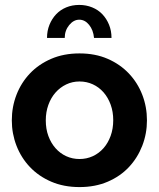

<svg xmlns="http://www.w3.org/2000/svg" viewBox="-20 -750 646 780"><path d="M302 -670Q279 -670 261 -648Q243 -626 243 -596H171Q171 -625 181 -649.5Q191 -674 208 -692Q225 -710 249 -720Q273 -730 302 -730Q330 -730 354.5 -720Q379 -710 396 -692Q413 -674 423 -649.5Q433 -625 433 -596H362Q359 -628 342 -649Q325 -670 302 -670ZM303 10Q239 10 188 -12Q137 -34 101.5 -71.5Q66 -109 47 -158Q28 -207 28 -261Q28 -316 47 -365Q66 -414 101.5 -451.5Q137 -489 188 -511Q239 -533 303 -533Q367 -533 417.5 -511Q468 -489 503.5 -451.5Q539 -414 558 -365Q577 -316 577 -261Q577 -207 558 -158Q539 -109 504 -71.5Q469 -34 418 -12Q367 10 303 10ZM166 -261Q166 -226 176.5 -197.5Q187 -169 205.5 -148Q224 -127 249 -115.5Q274 -104 303 -104Q332 -104 357 -115.5Q382 -127 400.5 -148Q419 -169 429.5 -198Q440 -227 440 -262Q440 -296 429.5 -325Q419 -354 400.5 -375Q382 -396 357 -407.5Q332 -419 303 -419Q274 -419 249 -407Q224 -395 205.5 -374Q187 -353 176.5 -324Q166 -295 166 -261Z"/></svg>

Font: PTCRaleway
Style: Bold
Weight: 700
Designer: Matt McInerney, Pablo Impallari, Rodrigo Fuenzalida
Foundry: Matt McInerney, Pablo Impallari, Rodrigo Fuenzalida
Version: Version 3.000g; ttfautohint (v1.5) -l 8 -r 28 -G 28 -x 14 -D